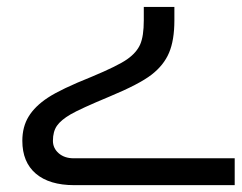

<svg xmlns="http://www.w3.org/2000/svg" viewBox="-20 -335 702 558"><path d="M195.8 203.1Q123.5 203.1 84.2 169.7Q44.9 136.2 44.9 74.2Q44.9 33.7 63.2 3.7Q81.5 -26.4 119.4 -51.3Q157.2 -76.2 246.1 -111.8Q322.3 -143.6 349.6 -162.8Q377 -182.1 387.5 -206.1Q397.9 -230 397.9 -275.9V-314.9H486.8V-275.9Q486.8 -218.3 471.4 -181.9Q456.1 -145.5 420.4 -117.9Q384.8 -90.3 297.9 -54.2Q213.4 -19 185.3 -2.7Q157.2 13.7 145.5 30.5Q133.8 47.4 133.8 74.2Q133.8 95.7 150.6 110.4Q167.5 125 193.8 125H662.1V203.1Z"/></svg>

Font: Noto Kufi Arabic
Style: Regular
Weight: 400
Designer: Monotype Design team
Foundry: Monotype Imaging Inc.
Version: Version 1.02